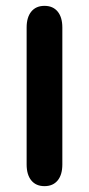

<svg xmlns="http://www.w3.org/2000/svg" viewBox="-20 -626 304 656"><path d="M71 -64Q71 -29 87 -9.5Q103 10 132 10Q161 10 177 -9.5Q193 -29 193 -64V-532Q193 -567 177 -586.5Q161 -606 132 -606Q103 -606 87 -586.5Q71 -567 71 -532Z"/></svg>

Font: Beiruti
Style: Bold
Weight: 700
Designer: Arlette Boutros
Foundry: Boutros
Version: Version 1.41